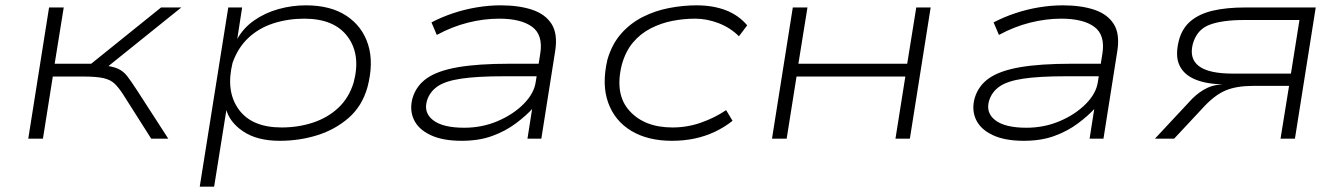

<svg xmlns="http://www.w3.org/2000/svg" viewBox="-20 -520 5040 720"><path d="M86 0 164 -492H219L185 -281H322L584 -492H660L369 -258L358 -276Q401 -272 422 -262.5Q443 -253 457.5 -234Q472 -215 496 -178L611 0H547L441 -167Q424 -193 409 -207Q394 -221 368 -227Q342 -233 292 -233H178L141 0Z M729 180 836 -492H888L869 -369H867Q891 -414 932.5 -443Q974 -472 1024.5 -486Q1075 -500 1127 -500Q1220 -500 1279.5 -460.5Q1339 -421 1360.5 -352.5Q1382 -284 1358 -193Q1338 -122 1287.5 -78Q1237 -34 1170 -13Q1103 8 1029 8Q944 8 891.5 -27.5Q839 -63 827 -114H830L783 180ZM1036 -42Q1098 -42 1153 -60Q1208 -78 1248 -115Q1288 -152 1306 -210Q1334 -314 1284 -382Q1234 -450 1121 -450Q1060 -450 1005.5 -432.5Q951 -415 911.5 -378Q872 -341 852 -284Q826 -178 875 -110Q924 -42 1036 -42Z M1711 8Q1640 8 1594.5 -13.5Q1549 -35 1532 -71.5Q1515 -108 1527 -152Q1541 -199 1581.5 -227Q1622 -255 1697.5 -268Q1773 -281 1890 -281H2016L2008 -234H1869Q1769 -234 1709 -225Q1649 -216 1620 -195.5Q1591 -175 1581 -142Q1568 -97 1604.5 -69Q1641 -41 1721 -41Q1788 -41 1846.5 -66Q1905 -91 1944 -130.5Q1983 -170 1989 -213L2006 -319Q2017 -389 1975.5 -419.5Q1934 -450 1852 -450Q1794 -450 1734.5 -435Q1675 -420 1618 -389L1598 -436Q1636 -456 1679.5 -470.5Q1723 -485 1768.5 -492.5Q1814 -500 1857 -500Q1926 -500 1975.5 -483.5Q2025 -467 2048.5 -430Q2072 -393 2062 -329L2010 0H1958L1976 -115L1980 -116Q1953 -86 1914 -57Q1875 -28 1825.5 -10Q1776 8 1711 8Z M2500 8Q2409 8 2347 -29.5Q2285 -67 2260.5 -135.5Q2236 -204 2258 -297Q2275 -355 2309.5 -394Q2344 -433 2390.5 -456.5Q2437 -480 2489.5 -490Q2542 -500 2592 -500Q2654 -500 2702 -481.5Q2750 -463 2782 -425L2751 -384Q2719 -416 2675 -433Q2631 -450 2587 -450Q2543 -450 2500.5 -441.5Q2458 -433 2420 -413.5Q2382 -394 2354 -361Q2326 -328 2312 -278Q2284 -167 2340.5 -104.5Q2397 -42 2502 -42Q2557 -42 2608.5 -60Q2660 -78 2703 -107L2727 -67Q2697 -43 2661 -26Q2625 -9 2585 -0.5Q2545 8 2500 8Z M2875 0 2953 -492H3008L2974 -281H3382L3416 -492H3470L3392 0H3338L3375 -233H2967L2930 0Z M3819 8Q3748 8 3702.5 -13.5Q3657 -35 3640 -71.5Q3623 -108 3635 -152Q3649 -199 3689.5 -227Q3730 -255 3805.5 -268Q3881 -281 3998 -281H4124L4116 -234H3977Q3877 -234 3817 -225Q3757 -216 3728 -195.5Q3699 -175 3689 -142Q3676 -97 3712.5 -69Q3749 -41 3829 -41Q3896 -41 3954.5 -66Q4013 -91 4052 -130.5Q4091 -170 4097 -213L4114 -319Q4125 -389 4083.5 -419.5Q4042 -450 3960 -450Q3902 -450 3842.5 -435Q3783 -420 3726 -389L3706 -436Q3744 -456 3787.5 -470.5Q3831 -485 3876.5 -492.5Q3922 -500 3965 -500Q4034 -500 4083.5 -483.5Q4133 -467 4156.5 -430Q4180 -393 4170 -329L4118 0H4066L4084 -115L4088 -116Q4061 -86 4022 -57Q3983 -28 3933.5 -10Q3884 8 3819 8Z M4311 0 4451 -150Q4477 -176 4507.5 -190.5Q4538 -205 4588 -205H4590L4569 -204Q4507 -204 4463.5 -221.5Q4420 -239 4403 -275Q4386 -311 4401 -369Q4413 -414 4445 -441Q4477 -468 4528 -480Q4579 -492 4650 -492H4914L4836 0H4782L4814 -198H4681Q4617 -198 4576.5 -181Q4536 -164 4495 -120L4383 0ZM4603 -244H4821L4853 -445H4646Q4563 -445 4515.5 -427Q4468 -409 4453 -355Q4439 -300 4476 -272Q4513 -244 4603 -244Z"/></svg>

Font: Nunito Sans 7pt Expanded ExtraLight
Style: Italic
Weight: 250
Width: 7
Italic angle: -9°
Designer: Vernon Adams
Foundry: Vernon Adams
Version: Version 3.101;gftools[0.9.27]